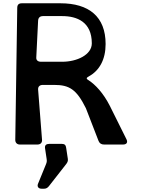

<svg xmlns="http://www.w3.org/2000/svg" viewBox="-20 -880 867 1169"><path d="M101 0H208C226 0 237 -11 236 -28L212 -335C211 -354 223 -363 241 -363H310C402 -363 446 -336 503 -221L580 -22C586 -7 597 0 614 0H729C752 0 760 -14 749 -34L649 -235C609 -314 560 -365 520 -391C504 -400 504 -406 521 -415C585 -450 623 -517 623 -612C623 -779 521 -860 348 -860H113C94 -860 85 -851 85 -832L73 -28C73 -11 84 0 101 0ZM230 -504C211 -504 199 -513 201 -532L212 -754C213 -772 223 -782 242 -782H359C448 -782 539 -747 539 -616C539 -546 448 -504 359 -504ZM233 269H249C261 269 271 263 279 252L383 119C391 109 395 99 393 87L383 21C381 4 374 -4 357 -4H280C262 -4 252 4 254 21L264 88C266 100 265 108 260 120L211 240C205 256 214 269 233 269Z"/></svg>

Font: OpenDyslexic3
Style: Regular
Weight: 400
Designer: Abelardo Gonzalez
Version: Version 3.001;PS 003.001;hotconv 1.0.88;makeotf.lib2.5.64775